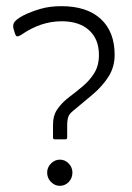

<svg xmlns="http://www.w3.org/2000/svg" viewBox="-20 -587 428 623"><path d="M152 -141V-183Q152 -213 167 -234Q182 -255 204.5 -272Q227 -289 249 -307.5Q271 -326 286 -350Q301 -374 301 -409Q301 -460 269 -489Q237 -518 180 -518Q112 -518 49 -474Q41 -469 36 -469Q32 -469 29 -477L24 -493Q20 -508 28.5 -517.5Q37 -527 56 -537Q80 -549 110.5 -558Q141 -567 179 -567Q262 -567 307 -525.5Q352 -484 352 -409Q352 -370 332.5 -339Q313 -308 282 -281.5Q251 -255 218 -228Q205 -218 201.5 -207.5Q198 -197 198 -179V-141Q198 -135 193 -135H157Q152 -135 152 -141ZM174 -69Q191 -69 203 -56.5Q215 -44 215 -27Q215 -9 203 3.5Q191 16 174 16Q158 16 145.5 3.5Q133 -9 133 -27Q133 -44 145.5 -56.5Q158 -69 174 -69Z"/></svg>

Font: Zain Light
Style: Regular
Weight: 300
Designer: Zain,Boutros
Foundry: Mobile Telecommunications Company (Zain), 2024
Version: Version 1.51; ttfautohint (v1.8.4)